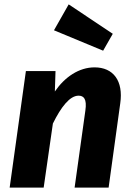

<svg xmlns="http://www.w3.org/2000/svg" viewBox="-20 -855 608 875"><path d="M293 -835 226 -717 450 -624 494 -701ZM411 -548C340 -548 275 -504 230 -438L233 -531H98L24 0H179L221 -292C258 -367 298 -419 338 -419C361 -419 377 -405 369 -351L320 0H475L528 -384C543 -487 496 -548 411 -548Z"/></svg>

Font: Fira Sans
Style: Bold Italic
Weight: 700
Italic angle: -8°
Designer: bBox Type GmbH & Carrois Corporate GbR & Edenspiekermann AG
Foundry: bBox Type GmbH & Carrois Corporate GbR & Edenspiekermann AG
Version: Version 4.301;PS 004.301;hotconv 1.0.88;makeotf.lib2.5.64775